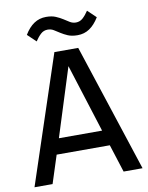

<svg xmlns="http://www.w3.org/2000/svg" viewBox="-90 -881 730 945"><g transform="rotate(-10 275.0 -408.0)"><path d="M544.9 0 335.9 -638.2H216.8L4.9 0H95.2L140.1 -139.2H405.8L450.2 0ZM380.9 -216.8H165L272.9 -558.1ZM98.1 -745.1 140.1 -705.1C149.3 -719.1 158.7 -730.6 168.5 -739.5C178.2 -748.5 189.8 -752.9 203.1 -752.9C214.2 -752.9 224.2 -750.2 233.2 -744.6C242.1 -739.1 251.6 -733.1 261.7 -726.6C271.8 -720.1 283.3 -714 296.1 -708.5C309 -703 325 -700.2 344.2 -700.2C366.7 -700.2 386.7 -706.1 404.3 -718C421.9 -729.9 437.8 -747.6 452.1 -771L410.2 -811C401 -797 391.5 -785.6 381.6 -776.6C371.7 -767.7 360.2 -763.2 347.2 -763.2C336.1 -763.2 326.1 -766 317.1 -771.5C308.2 -777 298.7 -783 288.6 -789.6C278.5 -796.1 266.9 -802.1 253.9 -807.6C240.9 -813.2 224.9 -815.9 206.1 -815.9C183.6 -815.9 163.5 -810 145.8 -798.1C128 -786.2 112.1 -768.6 98.1 -745.1ZM0 -638.2Z"/></g></svg>

Font: CodeNewRoman Nerd Font Mono
Style: Regular
Weight: 400
Monospace: yes
Designer: Sam Radian
Foundry: Code New Roman
Version: Version 2.00 November 29, 2014;Nerd Fonts 3.2.1